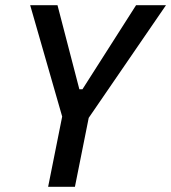

<svg xmlns="http://www.w3.org/2000/svg" viewBox="-20 -718 658 738"><path d="M165 0 219 -270 96 -698H201L285 -375H297L503 -698H618L321 -265L268 0Z"/></svg>

Font: IBM Plex Sans Condensed Medium
Style: Italic
Weight: 500
Width: 3
Italic angle: -11°
Designer: Mike Abbink, Paul van der Laan, Pieter van Rosmalen
Foundry: Bold Monday
Version: Version 1.3